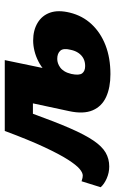

<svg xmlns="http://www.w3.org/2000/svg" viewBox="128 -608 483 805"><g transform="rotate(-90 369.5 -205.5)"><path d="M74 11Q48 11 24 0.5Q0 -10 -13 -25L12 -105Q21 -102 26.5 -101Q32 -100 36 -100Q48 -100 64 -113.5Q80 -127 102.5 -162Q125 -197 155 -261Q185 -325 223 -427H427L409 -309H295Q261 -215 234 -153Q207 -91 182.5 -55Q158 -19 132 -4Q106 11 74 11ZM461 16Q405 16 365.5 -2Q326 -20 309.5 -58.5Q293 -97 306 -157L364 -427H520L462 -148Q455 -115 464.5 -102.5Q474 -90 495 -90Q513 -90 526.5 -97Q540 -104 549.5 -117.5Q559 -131 563 -150Q571 -181 559.5 -194Q548 -207 525 -207Q516 -207 507 -204Q498 -201 489 -194.5Q480 -188 473 -176.5Q466 -165 462 -148L440 -218Q455 -241 474 -258Q493 -275 514.5 -286Q536 -297 558.5 -302.5Q581 -308 602 -308Q645 -308 676 -289.5Q707 -271 719 -237Q731 -203 719 -154Q706 -101 670.5 -63Q635 -25 582 -4.5Q529 16 461 16Z"/></g></svg>

Font: Ysabeau Infant Black
Style: Italic
Weight: 900
Italic angle: -12°
Designer: Christian Thalmann (Catharsis Fonts)
Version: Version 2.001;gftools[0.9.30]; featfreeze: ss01,ss02,lnum